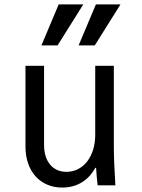

<svg xmlns="http://www.w3.org/2000/svg" viewBox="-20 -837 640 867"><path d="M494 -180V-540H410V-228C410 -130 356 -61 280 -61C218 -61 179 -108 179 -182V-540H95V-175C95 -64 161 10 261 10C328 10 380 -23 410 -79H414C415 -53 418 -27 421 0H501C497 -63 494 -129 494 -180ZM356 -817H245L167 -632H240ZM524 -817H413L335 -632H408Z"/></svg>

Font: CommitMono
Style: 400Regular
Weight: 400
Monospace: yes
Designer: Eigil Nikolajsen
Foundry: Eigil Nikolajsen
Version: Version 1.143